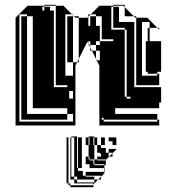

<svg xmlns="http://www.w3.org/2000/svg" viewBox="-20 -524 714 802"><path d="M157 -496V-480H165V-496ZM213 -408V-456H205V-408ZM93 -432H69V-456H93ZM381 -432H357V-456H381ZM285 -432H261V-456H285ZM549 -360V-408H541V-360ZM405 -408H397V-360H405ZM213 -360V-408H205V-360ZM605 -400H597V-408H605ZM213 -312V-360H205V-312ZM213 -264V-312H205V-264ZM213 -216V-264H205V-216ZM213 -216H205V-168H213ZM261 -168H205V-160H261ZM261 -24H69V-48H261ZM637 -16V-24H413V-32H405V-24H413V-16ZM605 -368H597V-400H605ZM285 -368H261V-400H285ZM93 -368H69V-400H93ZM541 -336V-360H509V-336ZM381 -336H397V-352H453V-360H397V-352H381V-336H357V-352H349V-342L352 -336H357V-326L364 -312H381V-278L384 -272H397V-312H381ZM285 -272V-304H261V-272ZM93 -272H69V-304H93ZM541 -240V-264H509V-240ZM549 -216V-264H509V-312H541V-264H549V-312H509V-336H541V-312H549V-360H509V-400H501V-408H453V-432H541V-408H549V-450H545L539 -456H477V-432H453V-464H477V-456H501V-494L495 -500H453V-504H501V-494L539 -456H549V-450H595L637 -408H645V-400L637 -408H605V-432H573V-208H637V-216H597V-224H589V-352H597V-368H605V-352H653V-224H637V-216H645V-168H509V-216H541V-168H549V-216H509V-240H541V-216ZM93 -176H69V-208H93ZM285 -208V-264H261V-272H285V-264H302L295 -250V0H45V-450L95 -500H165V-496H189V-480H205V-456H213V-500H165V-504H213V-500H245L281 -464H285V-460L289 -456H309V-450H345L349 -454V-464H359L349 -454V-416H357V-432H381V-416H397V-408H405V-456H381V-464H359L395 -500H453V-496H477V-464H453V-496H445V-400H501V-120H509V-112H525V-120H509V-168H541V-160H653V-96H645V-72H461V-48H637V-24H645V0H395V-250L384 -272H381V-278L364 -312H357V-326L352 -336H349V-342L345 -350L309 -278V-264H302L309 -278V-312H285V-304H261V-336H285V-312H309V-360H285V-336H261V-368H285V-360H309V-408H285V-400H261V-432H285V-408H309V-450H295L289 -456H285V-460L281 -464H253V-208ZM285 -112V-144H269V-112ZM93 -80H69V-112H93ZM93 -80V-72H117V-120H93V-112H69V-144H93V-120H117V-168H93V-144H69V-176H93V-168H117V-216H93V-208H69V-240H93V-216H117V-264H93V-240H69V-272H93V-264H117V-312H93V-304H69V-336H93V-312H117V-360H93V-336H69V-368H93V-360H117V-408H93V-400H69V-432H93V-408H117V-456H93V-464H61V-16H285V-48H261V-72H93V-48H69V-80ZM274 66H266V82H274ZM306 66V50H302V66ZM274 82H266V98H274ZM274 98H266V114H274ZM374 142H386V146H374ZM306 146H302V162H306ZM274 178H266V194H274ZM418 194H416V178H354V162H338V130H350V142H354V146H370V162H374V166H416V178H418ZM402 226H390L402 214V210H338V194H416V200L402 214ZM274 210H266V226H274ZM274 242V250H366L370 246V242H290V226H266V242ZM374 70V50H370V70ZM370 82V70H354V82ZM434 50H466V82H450V66H434ZM306 98H302V114H306ZM274 114H266V130H274ZM450 130H436L450 116V114H434V98H466V100L450 116ZM274 130H266V146H274ZM338 50H350V82H374V142H354V130H350V82H338ZM274 146H266V162H274ZM374 70H354V50H350V46H374V50H386V82H402V50H418V82H402V94H422V114H434V130H436L422 144V166H416V162H374V146H418V148L422 144V142H386V130H402V118H398V114H386V82H374ZM274 162H266V178H274ZM274 194H266V210H274ZM274 66V50H278V214H290V226H302V238H374V226H302V214H290V166H302V178H306V162H302V166H290V142H302V146H306V130H302V142H290V118H302V130H306V114H302V118H290V94H302V98H306V82H302V94H290V70H302V82H306V66H302V70H290V50H278V46H302V50H322V178H306V190H326V210H338V214H374V226H390L370 246V258H274V250H266V242H258V50H266V66Z"/></svg>

Font: Rubik Broken Fax
Style: Regular
Weight: 400
Designer: Hubert and Fischer, NaN
Foundry: Hubert and Fischer, NaN
Version: Version 2.201